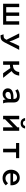

<svg xmlns="http://www.w3.org/2000/svg" viewBox="3030 -3851 940 7040"><g transform="rotate(90 3500.0 -331.0)"><path d="M116.2 -564.9H241.2V-88.9H437V-564.9H563V-88.9H759.3V-564.9H884.3V24.9H116.2Z M1205.1 -564.9H1352.1L1460 -328.1Q1476.6 -292 1501 -208H1504.9Q1538.1 -296.4 1553.2 -328.1L1666 -564.9H1808.1L1537.1 -33.7Q1491.2 55.7 1441.4 87.9Q1392.6 119.1 1312 119.1H1272L1238.3 8.3H1288.1Q1325.2 8.3 1349.6 -0.5Q1396 -16.1 1426.3 -76.2L1438 -100.1Z M2230 -564.9H2356.9V-333Q2453.1 -336.4 2512.2 -373.5Q2605.5 -431.6 2621.1 -564.9H2752.9Q2739.7 -465.8 2701.7 -399.4Q2661.6 -330.1 2586.9 -286.1L2834 24.9H2665L2477.1 -240.2Q2427.2 -226.6 2356.9 -225.1V24.9H2230Z M3609.4 -355V-364.3Q3609.4 -484.9 3494.6 -484.9Q3387.2 -484.9 3301.3 -419.9L3251.5 -510.3Q3364.3 -584 3499 -584Q3628.9 -584 3692.9 -509.3Q3737.3 -458 3737.3 -357.9V-151.9Q3737.3 -37.6 3772.5 24.9H3653.3Q3632.3 -15.6 3625.5 -67.9H3622.1Q3597.2 -19 3542 14.6Q3497.1 42 3423.3 42Q3335.9 42 3278.8 -9.3Q3219.2 -63 3219.2 -146Q3219.2 -355 3557.1 -355ZM3609.4 -263.2H3570.3Q3456.1 -263.2 3398.9 -233.9Q3350.1 -209 3350.1 -147.9Q3350.1 -106.9 3379.4 -83Q3407.2 -60.1 3451.7 -60.1Q3510.7 -60.1 3557.6 -102.1Q3609.4 -147.9 3609.4 -220.2Z M4225.1 -564.9H4353V-210L4647.9 -498V-564.9H4774.9V24.9H4647.9V-335L4353 -44.9V24.9H4225.1ZM4691.9 -780.8Q4664.6 -618.2 4500 -618.2Q4335 -618.2 4308.1 -780.8H4403.3Q4418 -703.1 4500 -703.1Q4581.5 -703.1 4597.2 -780.8Z M5222.2 -564.9H5778.3V-449.7H5565.9V24.9H5434.1V-449.7H5222.2Z M6773.9 -244.6H6334Q6337.4 -167 6382.8 -118.7Q6437.5 -61.5 6522 -61.5Q6621.6 -61.5 6698.2 -154.8L6776.4 -75.7Q6680.2 45.4 6509.8 45.4Q6370.1 45.4 6284.7 -43.9Q6203.1 -129.9 6203.1 -265.6Q6203.1 -376 6256.3 -457.5Q6303.7 -529.8 6382.8 -562.5Q6437 -585 6498.5 -585Q6596.7 -585 6666 -530.3Q6737.8 -474.6 6762.7 -374.5Q6773.9 -329.1 6773.9 -278.8ZM6643.1 -339.8Q6639.2 -390.1 6616.7 -423.8Q6574.2 -485.8 6494.6 -485.8Q6423.3 -485.8 6377.4 -428.2Q6349.1 -392.6 6342.3 -339.8Z"/></g></svg>

Font: FORM UDPGothic
Style: Bold
Weight: 700
Foundry: Pronama LLC
Version: Version 1.051